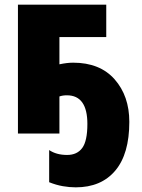

<svg xmlns="http://www.w3.org/2000/svg" viewBox="-20 -573 610 824"><path d="M57 -553V0H235V-159Q249 -164 267 -164Q355 -164 355 -41Q355 32 333 62Q311 92 268 92Q222 92 191 71V209Q221 221 249.5 226Q278 231 305 231Q414 231 474.5 159.5Q535 88 535 -50Q535 -161 472 -232.5Q409 -304 294 -304Q268 -304 235 -297V-414H436V-553Z"/></svg>

Font: Noto Sans UI SemiCondensed Black
Style: Regular
Weight: 900
Width: 4
Designer: Monotype Design Team
Foundry: Monotype Imaging Inc.
Version: 1.001